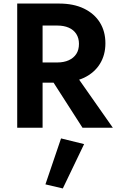

<svg xmlns="http://www.w3.org/2000/svg" viewBox="-20 -720 660 1082"><path d="M77 0V-700H312Q395 -700 453.5 -671.5Q512 -643 543 -593Q574 -543 574 -476Q574 -410 543 -360Q512 -310 454 -282Q441 -276 426 -271L616 0H445L282 -254H220V0ZM220 -368H303Q340 -368 367.5 -380.5Q395 -393 410 -416Q425 -439 425 -473Q425 -505 410 -528.5Q395 -552 367.5 -564Q340 -576 303 -576H220ZM454 92 334 342 236 319 324 60Z"/></svg>

Font: Venryn Sans SemiBold
Style: Regular
Weight: 600
Designer: Owen Earl, indestructible type* (font) & Cristiano Sobral (main changes)
Version: Version 3.60;October 28, 2020;FontCreator 13.0.0.2681 64-bit